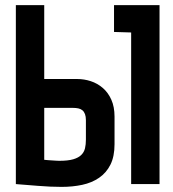

<svg xmlns="http://www.w3.org/2000/svg" viewBox="-20 -720 676 751"><path d="M426 -595 493 -593V0H604V-700H426ZM281 -411H153V-700H42V0Q42 0 54 1Q66 2 85.5 3.5Q105 5 129 7Q153 9 177 10Q201 11 221 11Q264 11 301.5 3Q339 -5 367.5 -24.5Q396 -44 412 -76Q428 -108 428 -156V-264Q428 -302 415.5 -330Q403 -358 382 -376Q361 -394 335 -402.5Q309 -411 281 -411ZM316 -174Q316 -155 312.5 -140Q309 -125 298 -114Q287 -103 266.5 -97Q246 -91 212 -91Q207 -91 199.5 -91.5Q192 -92 184 -92.5Q176 -93 169 -93.5Q162 -94 157.5 -94.5Q153 -95 153 -95V-298H266Q277 -298 286.5 -296Q296 -294 302.5 -288.5Q309 -283 312.5 -273.5Q316 -264 316 -250Z"/></svg>

Font: Advent Pro
Style: Bold
Weight: 700
Designer: VivaRado, Andreas Kalpakidis
Foundry: VivaRado, Andreas Kalpakidis
Version: Version 3.000